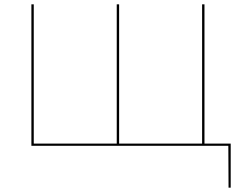

<svg xmlns="http://www.w3.org/2000/svg" viewBox="-20 -678 1132 893"><path d="M1053 -10V195H1043L1042 0H126V-658H137V-10H523V-658H534V-10H920V-658H931V-10Z"/></svg>

Font: EauTest Hairline
Style: Regular
Weight: 250
Designer: Christian Thalmann (Catharsis Fonts)
Version: Version 0.001;PS 000.001;hotconv 1.0.88;makeotf.lib2.5.64775